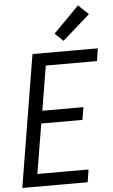

<svg xmlns="http://www.w3.org/2000/svg" viewBox="-64 -1024 628 1065"><g transform="rotate(-5 250.5 -491.0)"><path d="M16 0 137 -735H501L490 -665H205L164 -417H393L381 -347H152L106 -70H391L380 0ZM315 -793 269 -837 412 -982 468 -928Z"/></g></svg>

Font: Iosevka Algr
Style: Italic
Weight: 400
Italic angle: -9°
Monospace: yes
Designer: Belleve Invis
Foundry: Belleve Invis
Version: Version 26.0.2; ttfautohint (v1.8.3)